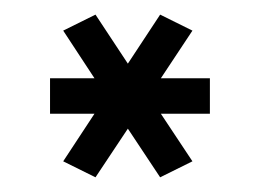

<svg xmlns="http://www.w3.org/2000/svg" viewBox="-20 -693 357 264"><path d="M109.9 -585.4 66.9 -650.9 111.3 -672.9 155.8 -605.5 200.2 -672.9 244.6 -650.9 201.2 -585.4H268.6V-536.6H201.2L244.6 -471.2L200.2 -449.2L155.8 -516.1L111.3 -449.2L66.9 -471.2L109.9 -536.6H48.8V-585.4Z"/></svg>

Font: Saniretro
Style: Regular
Weight: 400
Designer: Jayvee D. Enaguas (Grand Chaos)
Version: Version 1.0 - 6/10/2013